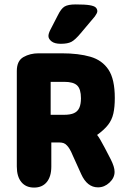

<svg xmlns="http://www.w3.org/2000/svg" viewBox="-20 -837 574 868"><path d="M212 -193H247Q259 -193 267.5 -190Q276 -187 283 -179Q289 -173 295.5 -162Q302 -151 309 -134L347 -50Q374 10 423 10Q452 10 475 -11.5Q498 -33 498 -60Q498 -72 493.5 -86Q489 -100 481 -116L454 -168Q442 -190 434.5 -203.5Q427 -217 419 -227Q451 -250 468.5 -272.5Q486 -295 492.5 -324Q499 -353 499 -394Q499 -479 470.5 -522Q442 -565 388.5 -580.5Q335 -596 259 -596H154Q116 -596 86 -579Q56 -562 56 -516V-84Q56 -39 76.5 -14Q97 11 134 11Q171 11 191.5 -14Q212 -39 212 -84ZM209 -318V-467H271Q312 -467 329 -450.5Q346 -434 346 -393Q346 -366 338.5 -349.5Q331 -333 314.5 -325.5Q298 -318 270 -318ZM420 -786Q420 -796 413 -803Q406 -810 385.5 -813.5Q365 -817 322 -817Q288 -817 272 -807.5Q256 -798 241 -767L207 -701Q199 -685 199 -674Q199 -661 213 -650Q227 -639 255 -639Q286 -639 303 -648Q320 -657 345 -687L409 -763Q414 -770 417 -776Q420 -782 420 -786Z"/></svg>

Font: Beiruti Black
Style: Regular
Weight: 900
Designer: Arlette Boutros
Foundry: Boutros
Version: Version 1.41